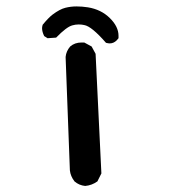

<svg xmlns="http://www.w3.org/2000/svg" viewBox="-20 -582 540 613"><path d="M240.2 -446.3Q243.2 -446.3 249 -446.3L272.5 -433.6L285.2 -410.2L303.7 -28.3L291 -2.9Q273.4 9.8 252 11.7Q232.4 9.8 217.8 -2.9Q205.1 -19.5 203.1 -38.1L189.5 -399.4Q189.5 -399.4 189.5 -400.4Q191.4 -418.9 204.1 -433.6Q218.8 -446.3 240.2 -446.3ZM318.4 -445.3Q272.5 -498 249 -502Q241.2 -503.9 231 -503.9Q220.7 -503.9 210.9 -501Q192.4 -496.1 159.2 -461.9L131.8 -460L121.1 -466.8Q114.3 -480.5 114.3 -492.2Q114.3 -496.1 116.2 -502.9Q134.8 -525.4 147.5 -535.2Q170.9 -552.7 188.5 -557.1Q206.1 -561.5 224.1 -561.5Q242.2 -561.5 260.7 -558.6Q302.7 -551.8 330.6 -524.4Q358.4 -497.1 358.4 -467.8Q358.4 -465.8 358.4 -460Q354.5 -455.1 352.5 -453.1Q342.8 -443.4 330.1 -443.4Q326.2 -443.4 318.4 -445.3Z"/></svg>

Font: JasonHandwriting2
Style: SemiBold
Weight: 600
Version: Version 1.04.7